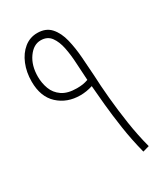

<svg xmlns="http://www.w3.org/2000/svg" viewBox="-170 -753 727 833"><g transform="rotate(-30 193.0 -336.0)"><path d="M297 2Q279 -68 269 -135.5Q259 -203 253.5 -260Q248 -317 245 -356Q214 -346 183 -346Q117 -346 73 -386.5Q29 -427 29 -503Q29 -550 45 -589Q61 -628 89.5 -651Q118 -674 155 -674Q198 -674 222 -647Q246 -620 256.5 -576.5Q267 -533 270.5 -484Q274 -435 277 -391Q279 -340 285 -275Q291 -210 301.5 -140.5Q312 -71 329 -7ZM63 -508Q63 -476 74 -446.5Q85 -417 112 -398.5Q139 -380 185 -380Q202 -380 215 -382Q228 -384 242 -389Q239 -429 237 -472.5Q235 -516 227.5 -554Q220 -592 202.5 -615.5Q185 -639 152 -639Q116 -639 89.5 -601.5Q63 -564 63 -508Z"/></g></svg>

Font: Noto Sans Arabic UI XCn XLt
Style: Regular
Weight: 200
Width: 2
Designer: Monotype Design Team, Nadine Chahine and Nizar Qandah
Foundry: Monotype Imaging Inc.
Version: Version 2.010; ttfautohint (v1.8.4.7-5d5b)